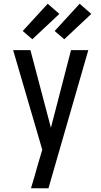

<svg xmlns="http://www.w3.org/2000/svg" viewBox="-20 -1002 540 1022"><path d="M145 0Q155 -33 164.5 -65.5Q174 -98 183 -131L205 -205L50 -735H142L251 -322L358 -735H450L238 0ZM322 -793 271 -837 404 -982 466 -928ZM152 -793 101 -837 234 -982 296 -928Z"/></svg>

Font: Iosevka Fixed Medium
Style: Regular
Weight: 500
Monospace: yes
Designer: Belleve Invis
Foundry: Belleve Invis
Version: Version 32.3.0